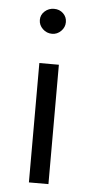

<svg xmlns="http://www.w3.org/2000/svg" viewBox="-49 -674 337 705"><g transform="rotate(5 119.5 -321.5)"><path d="M157 0H85V-440H157ZM73 -598Q73 -617 87.5 -630Q102 -643 122 -643Q142 -643 155.5 -630Q169 -617 169 -598Q169 -579 155 -565Q141 -551 122 -551Q102 -551 87.5 -565Q73 -579 73 -598Z"/></g></svg>

Font: Tilda Sans
Style: Regular
Weight: 400
Designer: ParaType Ltd
Foundry: ParaType Ltd
Version: Version 1.002W